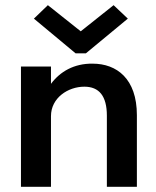

<svg xmlns="http://www.w3.org/2000/svg" viewBox="-20 -722 603 742"><path d="M165 -702 111 -650 272 -516H312L474 -650L419 -702L292 -601ZM61 0H177V-273C177 -344 243 -387 306 -387C363 -387 393 -351 393 -275V0H509V-277C509 -418 431 -476 338 -476C266 -477 212 -445 177 -398V-465H61Z"/></svg>

Font: Inconsolata SemiExpanded
Style: Bold
Weight: 700
Width: 6
Monospace: yes
Designer: Raph Levien, Cyreal, Brenton Simpson
Foundry: Raph Levien, Cyreal, Google
Version: Version 3.100